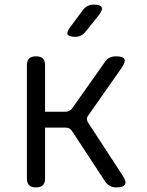

<svg xmlns="http://www.w3.org/2000/svg" viewBox="-20 -805 640 835"><path d="M136 10Q116 10 106.5 0.5Q97 -9 97 -30V-520Q97 -541 106.5 -550.5Q116 -560 137 -560Q157 -560 166.5 -550.5Q176 -541 176 -520V-319H265Q274 -319 281.5 -323Q289 -327 294 -334L436 -535Q444 -548 456 -554Q468 -560 484 -560Q515 -560 521 -548Q527 -536 509 -510L364 -303Q358 -296 358 -288Q358 -280 363 -272L513 -42Q531 -16 523.5 -3Q516 10 485 10Q470 10 458 3.5Q446 -3 437 -16L294 -234Q289 -242 282 -246Q275 -250 265 -250H176V-30Q176 -9 166.5 0.5Q157 10 136 10ZM307 -645Q279 -645 274 -655.5Q269 -666 286 -688L341 -762Q350 -773 361.5 -779Q373 -785 388 -785Q416 -785 422 -774Q428 -763 410 -739L351 -666Q343 -656 332 -650.5Q321 -645 307 -645Z"/></svg>

Font: Maple Mono NL Light
Style: Regular
Weight: 300
Monospace: yes
Designer: subframe7536
Version: Version 7.000